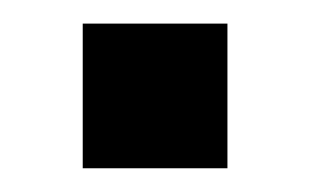

<svg xmlns="http://www.w3.org/2000/svg" viewBox="-20 -142 262 162"><path d="M171.9 -122.1Q171.9 -81.1 171.9 0Q130.9 0 49.8 0Q49.8 -41 49.8 -122.1Q90.8 -122.1 171.9 -122.1Z"/></svg>

Font: CtripNumber bold
Style: Bold
Weight: 400
Version: Version 1.0